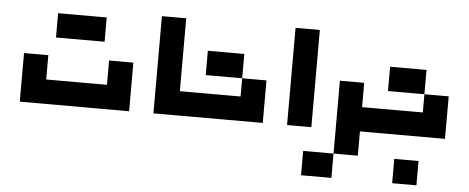

<svg xmlns="http://www.w3.org/2000/svg" viewBox="-57 -771 3005 1230"><g transform="rotate(5 1445.5 -156.0)"><path d="M781.2 0H78.1V-312.5H234.4V-156.2H625V-312.5H781.2ZM585.9 -585.9V-429.7H273.4V-585.9Z M937.5 0V-625H1093.8V-156.2H1171.9V0Z M1640.6 0H1171.9Q1153.3 0 1146 -39.1Q1138.7 -78.1 1146 -117.2Q1153.3 -156.2 1171.9 -156.2H1484.4V-273.4H1250V-429.7H1484.4V-273.4H1640.6Z M1953.1 -625V0H1796.9V-625Z M2265.6 0V156.2H2109.4V312.5H1914.1V156.2H2109.4V-312.5H2265.6V-156.2H2343.8V0Z M2812.5 0H2343.8Q2325.2 0 2317.9 -39.1Q2310.5 -78.1 2317.9 -117.2Q2325.2 -156.2 2343.8 -156.2H2656.2V-273.4H2421.9V-429.7H2656.2V-273.4H2812.5ZM2656.2 156.2V312.5H2500V156.2Z"/></g></svg>

Font: Sorena-Fanum Normal
Style: Regular
Weight: 400
Designer: Mohammad Darvishi
Version: Version 1.000;March 20, 2024;FontCreator 15.0.0.2958 64-bit